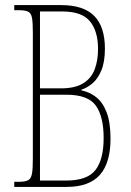

<svg xmlns="http://www.w3.org/2000/svg" viewBox="-20 -734 514 754"><path d="M36 0V-20H53Q78 -20 90 -26Q102 -32 105.5 -51.5Q109 -71 109 -110V-607Q109 -646 105.5 -664.5Q102 -683 90 -688.5Q78 -694 53 -694H36V-714H220Q308 -714 350 -671.5Q392 -629 392 -543Q392 -491 378 -457.5Q364 -424 343 -406.5Q322 -389 300 -382V-379Q331 -373 357 -353Q383 -333 398.5 -293.5Q414 -254 414 -189Q414 -94 372 -47Q330 0 242 0ZM219 -387Q275 -387 307 -407Q339 -427 352 -462Q365 -497 365 -542Q365 -611 333.5 -650Q302 -689 224 -689H137V-387ZM240 -25Q323 -25 355 -66.5Q387 -108 387 -192Q387 -276 356.5 -319Q326 -362 241 -362H137V-25Z"/></svg>

Font: Noto Serif Ethiopic ExtraCondensed Thin
Style: Regular
Weight: 100
Width: 2
Designer: Monotype Design Team
Foundry: Monotype Imaging Inc.
Version: Version 2.102; ttfautohint (v1.8.4.7-5d5b)